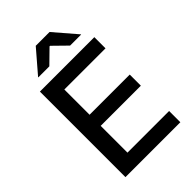

<svg xmlns="http://www.w3.org/2000/svg" viewBox="-243 -920 1014 1014"><g transform="rotate(-45 264.0 -413.0)"><path d="M71 0V-639H170V0ZM100.5 0V-84H481V0ZM128 -284V-367H470V-284ZM100 -555.5V-639H477.5V-555.5ZM226.5 -825.5H329.5L438 -699.5V-698H355.5L280 -772H276L200.5 -698H118V-699.5Z"/></g></svg>

Font: Anek Tamil Medium
Style: Regular
Weight: 500
Designer: Aadarsh Rajan (Tamil), Yesha Goshar (Latin)
Foundry: Ek Type
Version: Version 1.003